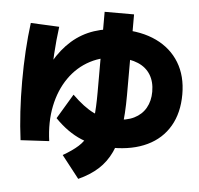

<svg xmlns="http://www.w3.org/2000/svg" viewBox="-57 -854 994 961"><g transform="rotate(5 440.0 -374.0)"><path d="M66.7 -118.9Q48.9 -255.6 48.9 -413.3Q48.9 -571.1 66.7 -707.8L210 -701.1Q192.2 -567.8 192.2 -413.3Q192.2 -391.1 192.8 -367.8Q193.3 -344.4 194.4 -323.3L124.4 -371.1Q151.1 -458.9 188.3 -523.3Q225.6 -587.8 274.4 -630.6Q323.3 -673.3 385 -693.9Q446.7 -714.4 521.1 -714.4Q623.3 -714.4 697.8 -678.9Q772.2 -643.3 812.8 -576.7Q853.3 -510 853.3 -417.8Q853.3 -324.4 814.4 -257.8Q775.6 -191.1 702.8 -156.1Q630 -121.1 528.9 -121.1Q440 -121.1 370 -150Q300 -178.9 236.7 -244.4L311.1 -368.9Q370 -311.1 419.4 -287.2Q468.9 -263.3 528.9 -263.3Q585.6 -263.3 623.9 -282.2Q662.2 -301.1 682.2 -336.1Q702.2 -371.1 702.2 -417.8Q702.2 -467.8 680.6 -502.8Q658.9 -537.8 618.3 -555Q577.8 -572.2 521.1 -572.2Q441.1 -572.2 377.8 -538.9Q314.4 -505.6 272.2 -445Q230 -384.4 213.3 -303.3Q196.7 -222.2 210 -126.7ZM283.3 -63.3Q330 -90 358.9 -116.1Q387.8 -142.2 402.8 -176.7Q417.8 -211.1 423.9 -262.2Q430 -313.3 430 -390V-795.6H577.8V-390Q577.8 -293.3 567.2 -222.8Q556.7 -152.2 532.8 -101.1Q508.9 -50 469.4 -13.9Q430 22.2 371.1 48.9Z"/></g></svg>

Font: Paperlogy 8 ExtraBold
Style: Regular
Weight: 800
Designer: redesigned by Lee Juim, glyphs from Gmarket Sans & Montserrat
Foundry: PT&
Version: Version 1.001